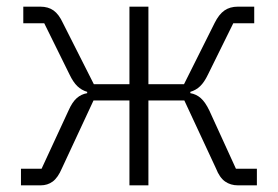

<svg xmlns="http://www.w3.org/2000/svg" viewBox="-20 -557 835 577"><path d="M43 -50H105L186 -225Q197 -250 210.5 -262Q224 -274 242 -277V-281Q225 -286 212.5 -298Q200 -310 189 -333L113 -487H50V-537H101Q125 -537 141 -525.5Q157 -514 169 -488L262 -304H369V-537H426V-304H533L625 -488Q638 -514 654.5 -525.5Q671 -537 695 -537H744V-487H681L605 -333Q594 -310 581.5 -298Q569 -286 552 -281V-277Q570 -274 583.5 -262Q597 -250 609 -225L689 -50H752V0H695Q673 0 656.5 -11.5Q640 -23 629 -51L534 -255H426V0H369V-255H261L166 -51Q154 -23 138.5 -11.5Q123 0 102 0H43Z"/></svg>

Font: IBM Plex Sans JP Light
Style: Regular
Weight: 300
Designer: Mike Abbink; Paul van der Laan; Pieter van Rosmalen; Wujin Sim; Yejin Wi; Jinhee Kim; Boomi Park; Yona Kim; Kichan Ma
Foundry: Sandoll Inc.
Version: Version 1.002